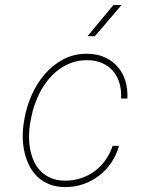

<svg xmlns="http://www.w3.org/2000/svg" viewBox="-20 -759 627 789"><path d="M248 -16.6Q282.7 -16.6 313.5 -26.9Q344.2 -37.1 369.4 -55.9Q394.5 -74.7 413.3 -101.1Q432.1 -127.4 442.9 -159.7H469.2Q458.5 -122.1 437.5 -90.8Q416.5 -59.6 387.7 -37.4Q358.9 -15.1 323.5 -2.7Q288.1 9.8 248.5 9.8Q212.4 9.8 184.3 -1.2Q156.2 -12.2 135.5 -31.2Q114.7 -50.3 101.6 -75.9Q88.4 -101.6 81.3 -130.9Q74.2 -160.2 73.5 -191.7Q72.8 -223.1 77.6 -253.9L81.1 -274.4Q89.8 -322.8 110.8 -369.9Q131.8 -417 164.1 -454.3Q196.3 -491.7 239.7 -514.9Q283.2 -538.1 337.4 -538.1Q377.9 -538.1 409.7 -523.9Q441.4 -509.8 463.1 -485.1Q484.9 -460.4 495.1 -426.8Q505.4 -393.1 503.4 -354H477.5Q479.5 -387.7 471.2 -416.5Q462.9 -445.3 444.8 -466.6Q426.8 -487.8 399.7 -499.8Q372.6 -511.7 337.9 -511.7Q305.2 -511.7 277.1 -502.2Q249 -492.7 225.3 -475.8Q201.7 -459 182.4 -436.3Q163.1 -413.6 148.4 -387.2Q133.8 -360.8 123.5 -332Q113.3 -303.2 107.9 -274.4L104 -253.9Q99.6 -227.1 99.4 -199Q99.1 -170.9 104.2 -144.5Q109.4 -118.2 120.1 -95Q130.9 -71.8 148.4 -54.4Q166 -37.1 190.7 -26.9Q215.3 -16.6 248 -16.6ZM446.3 -738.8 479.5 -738.3 369.6 -609.9 339.8 -610.4Z"/></svg>

Font: Roboto Mono Thin
Style: Italic
Weight: 250
Designer: Google
Version: Version 2.000985; 2015; ttfautohint (v1.3)